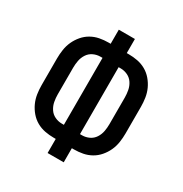

<svg xmlns="http://www.w3.org/2000/svg" viewBox="-171 -863 942 991"><g transform="rotate(30 300.0 -367.5)"><path d="M252 0V-84H240Q213 -84 187 -89Q161 -94 138 -107Q115 -120 97.5 -140.5Q80 -161 69 -185Q58 -209 54 -235.5Q50 -262 50 -288V-447Q50 -473 54 -499.5Q58 -526 69 -550Q80 -574 97.5 -594.5Q115 -615 138 -628Q161 -641 187 -646Q213 -651 240 -651H252V-735H348V-651H360Q387 -651 413 -646Q439 -641 462 -628Q485 -615 502.5 -594.5Q520 -574 531 -550Q542 -526 546 -499.5Q550 -473 550 -447V-288Q550 -262 546 -235.5Q542 -209 531 -185Q520 -161 502.5 -140.5Q485 -120 462 -107Q439 -94 413 -89Q387 -84 360 -84H348V0ZM240 -168H252V-567H240Q218 -567 198 -557.5Q178 -548 166 -529.5Q154 -511 150 -489.5Q146 -468 146 -447V-288Q146 -267 150 -245.5Q154 -224 166 -205.5Q178 -187 198 -177.5Q218 -168 240 -168ZM348 -168H360Q382 -168 402 -177.5Q422 -187 434 -205.5Q446 -224 450 -245.5Q454 -267 454 -288V-447Q454 -468 450 -489.5Q446 -511 434 -529.5Q422 -548 402 -557.5Q382 -567 360 -567H348Z"/></g></svg>

Font: Zed Mono Medium Extended
Style: Regular
Weight: 500
Width: 7
Monospace: yes
Designer: Belleve Invis
Foundry: Belleve Invis
Version: Version 1.0.0; ttfautohint (v1.8.4)